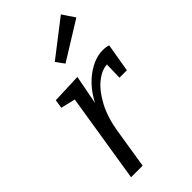

<svg xmlns="http://www.w3.org/2000/svg" viewBox="-248 -871 938 938"><g transform="rotate(-45 220.5 -402.5)"><path d="M441 -531 416 -384H365L367 -473Q329 -471 289.5 -439Q250 -407 218.5 -347.5Q187 -288 174 -207L141 0H61L135 -463L60 -481L67 -526L222 -532L193 -381Q231 -454 288.5 -495.5Q346 -537 402 -537Q427 -537 441 -531ZM424 -741 227 -619 196 -662 381 -805Z"/></g></svg>

Font: Bitter Pro
Style: Italic
Weight: 400
Italic angle: -9°
Designer: Sol Matas, and Bitter project Authors
Foundry: Sol Matas
Version: Version 1.010